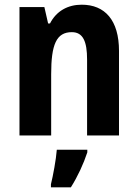

<svg xmlns="http://www.w3.org/2000/svg" viewBox="-20 -577 588 818"><path d="M328 -557C269 -557 220 -530 193 -477H185L169 -547H63V0H198V-261C198 -387 220 -440 286 -440C334 -440 351 -400 351 -323V0H487V-360C487 -491 427 -557 328 -557ZM352 72V61H222C219 102 206 172 197 208V221H282C311 175 336 121 352 72Z"/></svg>

Font: Noto Sans Myanmar Condensed
Style: Bold
Weight: 700
Width: 3
Designer: Monotype Design Team
Foundry: Monotype Imaging Inc.
Version: Version 2.107